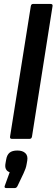

<svg xmlns="http://www.w3.org/2000/svg" viewBox="-20 -703 286 972"><path d="M40 0Q29 0 31 -12L136 -672Q138 -683 147 -683H236Q248 -683 246 -672L142 -12Q140 0 130 0ZM12 249Q0 249 4 238L29 169Q1 159 8 123L11 106Q15 81 28.5 70Q42 59 68 59Q94 59 108 72Q122 85 118 110L115 127Q113 140 109 151Q105 162 99 175L69 238Q64 249 55 249Z"/></svg>

Font: Sofia Sans Semi Condensed
Style: Bold Italic
Weight: 700
Italic angle: -9°
Version: Version 4.100